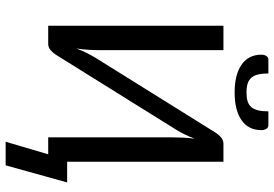

<svg xmlns="http://www.w3.org/2000/svg" viewBox="-170 -676 1002 703"><g transform="rotate(90 331.5 -325.0)"><path d="M466.8 -613.8Q473.1 -624 483.4 -632.8Q493.7 -641.6 506.3 -641.6H572.8V-69.3H648.4L585.9 155.8H499.5L545.4 0H483.4V-453.1Q483.4 -471.7 484.4 -492.7Q485.4 -513.7 488.3 -536.6Q481 -516.6 472.4 -499.3Q463.9 -481.9 455.6 -468.8L180.7 -27.8Q174.3 -17.6 164.3 -8.8Q154.3 0 141.1 0H74.7V-641.6H164.1V-189Q164.1 -169.4 162.8 -148.2Q161.6 -127 158.2 -103.5Q166 -124 174.8 -141.6Q183.6 -159.2 191.9 -172.9ZM319.3 -726.1Q338.4 -726.1 351.6 -730.2Q364.7 -734.4 372.8 -743.9Q380.9 -753.4 384.5 -768.6Q388.2 -783.7 388.2 -806.2H438.5Q447.8 -806.2 452.4 -798.3Q457 -790.5 457 -780.8Q457 -733.4 420.7 -708Q384.3 -682.6 319.3 -682.6Q253.9 -682.6 217.3 -708Q180.7 -733.4 180.7 -780.8Q180.7 -790.5 185.3 -798.3Q189.9 -806.2 199.2 -806.2H249.5Q249.5 -783.7 253.2 -768.6Q256.8 -753.4 265.1 -743.9Q273.4 -734.4 286.6 -730.2Q299.8 -726.1 319.3 -726.1Z"/></g></svg>

Font: Carlito
Style: Regular
Weight: 400
Designer: Lukasz Dziedzic
Foundry: tyPoland Lukasz Dziedzic
Version: Version 1.103; Beta1; all basic design good, some composites